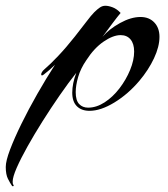

<svg xmlns="http://www.w3.org/2000/svg" viewBox="-161 -368 582 667"><path d="M-119 278Q-126 268 -133.5 253Q-141 238 -141 212Q-141 191 -126 151.5Q-111 112 -86.5 62Q-62 12 -31.5 -41.5Q-1 -95 30 -143Q11 -124 -9 -109Q-13 -106 -15 -106Q-18 -106 -18 -110Q-18 -112 -15.5 -117Q-13 -122 -7 -127Q13 -144 41 -173.5Q69 -203 99 -241Q122 -270 139 -292.5Q156 -315 166 -325Q177 -336 186 -342Q195 -348 205 -348Q216 -348 230.5 -342.5Q245 -337 258 -323Q247 -310 229 -286Q211 -262 195 -240Q218 -267 256 -288Q294 -309 327 -309Q357 -309 375 -290Q393 -271 393 -240Q393 -206 374 -165.5Q355 -125 323 -87Q284 -41 236.5 -12Q189 17 150 17Q122 17 106 1Q90 -15 90 -46Q90 -78 104 -115Q77 -81 46.5 -37Q16 7 -13 53Q-42 99 -65.5 141Q-89 183 -103 215Q-117 247 -117 263Q-117 271 -115 273Q-112 277 -114.5 278.5Q-117 280 -119 278ZM145 6Q174 6 202.5 -12.5Q231 -31 254 -61Q277 -91 291 -125Q305 -159 305 -189Q305 -216 292.5 -231Q280 -246 258 -246Q232 -246 199 -223.5Q166 -201 139 -159Q119 -130 110.5 -100.5Q102 -71 102 -48Q102 -19 114 -6.5Q126 6 145 6Z"/></svg>

Font: Arizonia
Style: Regular
Weight: 400
Designer: Robert E. Leuschke
Foundry: Robert E. Leuschke
Version: Version 1.010; ttfautohint (v1.8.4.7-5d5b)